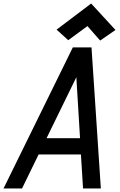

<svg xmlns="http://www.w3.org/2000/svg" viewBox="-63 -1069 683 1089"><path d="M-43 0 350 -800H456L509 0H408L396 -193H156L62 0ZM391 -285 370 -631 201 -285ZM505 -839 433 -921 324 -841 258 -901 454 -1049 592 -899Z"/></svg>

Font: Victor Mono Thin
Style: Bold Italic
Weight: 700
Italic angle: -12°
Monospace: yes
Version: Version 1.561;gftools[0.9.30]